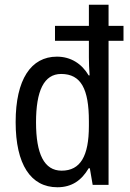

<svg xmlns="http://www.w3.org/2000/svg" viewBox="-20 -780 549 810"><path d="M222 10C283 10 324 -19 354 -70H359L371 0H438V-608H501V-671H438V-760H355V-671H212V-608H355V-538C355 -517 356 -487 358 -462H354C325 -511 279 -541 220 -541C111 -541 46 -445 46 -265C46 -86 110 10 222 10ZM240 -60C166 -60 132 -131 132 -264C132 -396 165 -468 238 -468C322 -468 355 -404 355 -269V-249C355 -121 319 -60 240 -60Z"/></svg>

Font: Noto Sans Lao Condensed
Style: Regular
Weight: 400
Width: 3
Designer: Monotype Design Team
Foundry: Monotype Imaging Inc.
Version: Version 2.004